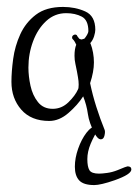

<svg xmlns="http://www.w3.org/2000/svg" viewBox="-20 -374 399 554"><path d="M271 28Q262 28 253 11Q237 -20 233.5 -45.5Q230 -71 220 -96Q204 -71 177.5 -48Q151 -25 122 -25Q70 -25 41.5 -57.5Q13 -90 13 -138Q13 -167 18 -204Q23 -241 38.5 -275Q54 -309 83.5 -331.5Q113 -354 162 -354Q197 -354 226 -341Q255 -328 255 -288Q255 -281 251.5 -269.5Q248 -258 240 -249H241Q246 -236 248.5 -222Q251 -208 251 -194Q251 -167 240 -134Q247 -100 258 -65.5Q269 -31 282 1Q284 6 281.5 17Q279 28 271 28ZM132 -60Q158 -60 177.5 -79Q197 -98 205 -116Q207 -119 207 -130Q207 -140 205 -151Q203 -162 202 -168Q200 -179 197.5 -190Q195 -201 195 -213Q195 -233 200 -245Q198 -249 196 -253Q194 -257 189 -262Q188 -263 188 -266Q188 -271 193.5 -273.5Q199 -276 203 -271H202Q207 -264 208.5 -262.5Q210 -261 216 -260Q220 -262 223 -262Q227 -266 231 -273Q235 -280 235 -284Q235 -316 216 -326Q197 -336 171 -336Q138 -336 113.5 -313.5Q89 -291 75.5 -255Q62 -219 62 -179Q62 -154 68 -126.5Q74 -99 89.5 -79.5Q105 -60 132 -60ZM252 160Q221 160 208.5 146.5Q196 133 196 107Q196 82 205.5 55Q215 28 229.5 9Q244 -10 259 -10L268 -8Q251 18 241.5 41Q232 64 232 85Q232 107 238 117Q244 127 266 127Q274 127 289 125Q304 123 319 117Q333 111 340 108.5Q347 106 348 106Q359 106 359 115Q359 129 311 146Q291 153 276 156.5Q261 160 252 160Z"/></svg>

Font: Ruge Boogie
Style: Regular
Weight: 400
Designer: Robert E. Leuschke
Foundry: Robert E. Leuschke
Version: Version 1.010; ttfautohint (v1.8.3)